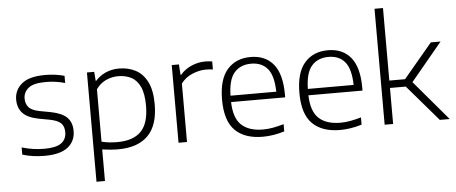

<svg xmlns="http://www.w3.org/2000/svg" viewBox="-61 -960 3163 1333"><g transform="rotate(-5 1521.0 -294.0)"><path d="M219 9.5Q176.5 9.5 138.2 4.2Q100 -1 63.5 -12.5V-62.5Q106.5 -50 144 -44.8Q181.5 -39.5 220.5 -39.5Q303 -39.5 338.8 -66.2Q374.5 -93 374.5 -141.5Q374.5 -182 352.8 -204Q331 -226 275.5 -237L197 -251.5Q120 -267 87.2 -303.2Q54.5 -339.5 54.5 -396.5Q54.5 -462.5 106 -506Q157.5 -549.5 269.5 -549.5Q339.5 -549.5 403.5 -532V-482Q367.5 -492 336 -496.2Q304.5 -500.5 270 -500.5Q183 -500.5 148.2 -471.2Q113.5 -442 113.5 -398.5Q113.5 -363.5 133.5 -339Q153.5 -314.5 208.5 -303.5L287 -289Q365 -273.5 399 -239.2Q433 -205 433 -145.5Q433 -74 380 -32.2Q327 9.5 219 9.5Z M560.5 220V-541.5H611L616 -478.5H620Q648 -511 690.5 -530.2Q733 -549.5 784.5 -549.5Q847.5 -549.5 898.5 -523.2Q949.5 -497 979.8 -438Q1010 -379 1010 -281Q1010 -134.5 938.8 -62.8Q867.5 9 729 9Q700 9 671.5 6.2Q643 3.5 619.5 0V220ZM729 -41.5Q839.5 -41.5 894.2 -97.2Q949 -153 949 -275.5Q949 -360 926.5 -408.2Q904 -456.5 864.2 -476.8Q824.5 -497 774 -497Q731.5 -497 690.5 -479Q649.5 -461 619.5 -419.5V-54Q668.5 -41.5 729 -41.5Z M1151.5 0V-541.5H1201.5L1206.5 -468.5H1211Q1242 -505.5 1289 -525.8Q1336 -546 1384.5 -546Q1411 -546 1433.5 -542V-486Q1421.5 -488 1409 -488.8Q1396.5 -489.5 1382.5 -489.5Q1340.5 -489.5 1291.5 -469.8Q1242.5 -450 1210.5 -407.5V0Z M1738.5 9.5Q1613 9.5 1545.8 -57Q1478.5 -123.5 1478.5 -270.5Q1478.5 -412.5 1538.5 -481Q1598.5 -549.5 1701.5 -549.5Q1803.5 -549.5 1860 -480.8Q1916.5 -412 1916.5 -269.5V-249.5H1539.5Q1542.5 -137 1594.8 -88.8Q1647 -40.5 1745 -40.5Q1778.5 -40.5 1814.2 -47Q1850 -53.5 1889.5 -65V-14.5Q1811.5 9.5 1738.5 9.5ZM1701 -503Q1627 -503 1584.2 -454.8Q1541.5 -406.5 1539.5 -294H1858.5Q1856 -406 1815.5 -454.5Q1775 -503 1701 -503Z M2277.5 9.5Q2152 9.5 2084.8 -57Q2017.5 -123.5 2017.5 -270.5Q2017.5 -412.5 2077.5 -481Q2137.5 -549.5 2240.5 -549.5Q2342.5 -549.5 2399 -480.8Q2455.5 -412 2455.5 -269.5V-249.5H2078.5Q2081.5 -137 2133.8 -88.8Q2186 -40.5 2284 -40.5Q2317.5 -40.5 2353.2 -47Q2389 -53.5 2428.5 -65V-14.5Q2350.5 9.5 2277.5 9.5ZM2240 -503Q2166 -503 2123.2 -454.8Q2080.5 -406.5 2078.5 -294H2397.5Q2395 -406 2354.5 -454.5Q2314 -503 2240 -503Z M2588 0V-808H2647V-302.5H2756.5L2957 -541.5H3025L2806 -277.5L3041.5 0H2972.5L2757 -251H2647V0Z"/></g></svg>

Font: Encode Sans Semi Expanded Light
Style: Regular
Weight: 300
Width: 6
Designer: Multiple Designers
Foundry: Impallari Type
Version: Version 3.000; ttfautohint (v1.8.3) -l 8 -r 50 -G 200 -x 14 